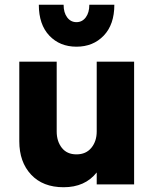

<svg xmlns="http://www.w3.org/2000/svg" viewBox="-20 -774 648 806"><path d="M460 -754Q460 -671 415.5 -624.5Q371 -578 301 -578Q231 -578 187 -624.5Q143 -671 143 -754H247Q247 -721 262 -701Q277 -681 301 -681Q325 -681 340 -701Q355 -721 355 -754ZM386 -222V-515H543V0H386V-50Q337 12 247 12Q160 12 110.5 -41Q61 -94 61 -181V-515H218V-222Q218 -181 239.5 -153.5Q261 -126 301 -126Q341 -126 363.5 -153.5Q386 -181 386 -222Z"/></svg>

Font: Freely
Style: Bold
Weight: 700
Designer: Kris Sowersby
Foundry: Klim Type Foundry
Version: Version 1.006;hotconv 1.0.113;makeotfexe 2.5.65598;200799169